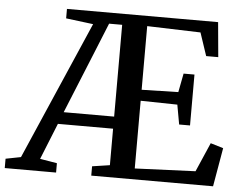

<svg xmlns="http://www.w3.org/2000/svg" viewBox="-94 -806 1092 870"><g transform="rotate(5 452.0 -371.5)"><path d="M-42 0V-42.5L27 -56L300 -684.5L176 -700V-743H863.5L878 -585H823L788 -689.5L545 -697V-407.5L711.5 -411.5L728 -497H777.5V-265.5H728L712 -354.5L545 -357.5V-49.5L820.5 -61L878 -193.5L936 -176L905.5 0H351.5V-42.5L431.5 -54.5V-220.5H180.5L114 -55.5L191.5 -42.5V0ZM202 -275.5H431.5V-693H372L318 -560Z"/></g></svg>

Font: Merriweather 48pt Medium
Style: Regular
Weight: 500
Version: Version 2.100